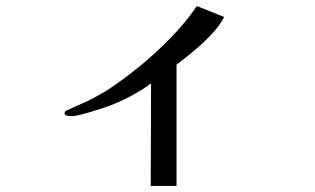

<svg xmlns="http://www.w3.org/2000/svg" viewBox="-20 -589 1040 633"><path d="M719 -533Q704 -504 677 -475.5Q650 -447 619.5 -421.5Q589 -396 562 -376V24H477L478 -314Q444 -289 407 -270Q370 -251 332 -237Q320 -233 296.5 -225.5Q273 -218 250 -212Q227 -206 216 -206Q212 -206 202.5 -207.5Q193 -209 193 -216Q193 -221 195.5 -222.5Q198 -224 202 -226Q219 -234 236.5 -241.5Q254 -249 271 -257Q285 -264 299.5 -272Q314 -280 328 -288Q382 -323 437.5 -368Q493 -413 543 -464.5Q593 -516 629 -569Z"/></svg>

Font: Kaisei Opti Medium
Style: Regular
Weight: 500
Designer: Font-Kai, 金井和夫
Foundry: KAZUO KANAI
Version: Version 5.003